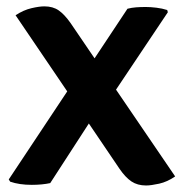

<svg xmlns="http://www.w3.org/2000/svg" viewBox="-20 -576 578 604"><path d="M29 -528Q54 -544.5 78.8 -550.2Q103.5 -556 119.5 -556Q146.5 -556 164.8 -543.2Q183 -530.5 202 -503.5L277.5 -392.5L381 -548.5Q394.5 -552 408.5 -553Q422.5 -554 439 -554Q453 -554 471.8 -551.8Q490.5 -549.5 506 -544.5L508 -537.5L345 -294L531 -21Q506.5 -4 480.8 1.8Q455 7.5 439.5 7.5Q412.5 7.5 393.5 -5.2Q374.5 -18 356 -45L259.5 -187.5L138 0Q112.5 5.5 80 5.5Q40.5 5.5 12 -4.5L7.5 -11.5L191.5 -288.5Z"/></svg>

Font: Signika SC SemiBold
Style: Regular
Weight: 600
Designer: Anna Giedryś
Foundry: Anna Giedryś
Version: Version 2.000; ttfautohint (v1.8.3) -l 8 -r 50 -G 200 -x 9 -